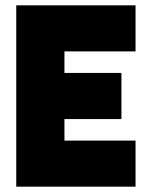

<svg xmlns="http://www.w3.org/2000/svg" viewBox="-20 -701 561 721"><path d="M152 -254V-427H436V-254ZM149 -508 222 -588V-80L144 -173H489V0H41V-681H489V-508Z"/></svg>

Font: Gabarito Black
Style: Regular
Weight: 900
Designer: Leandro Assis / Alvaro Franca / Felipe Casaprima
Foundry: Naipe Foundry
Version: Version 1.000